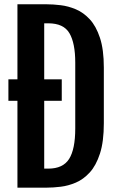

<svg xmlns="http://www.w3.org/2000/svg" viewBox="-20 -862 541 882"><path d="M60.1 -398.9H18.6V-497.6H60.1V-842.3H195.8Q224.1 -842.3 258.8 -838.1Q293.5 -834 328.4 -819.3Q363.3 -804.7 392.3 -773.4Q421.4 -742.2 439.2 -688.2Q457 -634.3 457 -551.3V-295.9Q457 -211.4 439.2 -156.5Q421.4 -101.6 392.3 -69.8Q363.3 -38.1 328.4 -23.2Q293.5 -8.3 258.8 -4.2Q224.1 0 195.8 0H60.1ZM201.7 -87.4Q269.5 -87.4 297.6 -132.1Q325.7 -176.8 325.7 -272V-574.2Q325.7 -663.6 299.1 -709.2Q272.5 -754.9 201.7 -754.9H183.1V-497.6H263.7V-398.9H183.1V-87.4Z"/></svg>

Font: Fjalla One
Style: Regular
Weight: 400
Designer: Irina Smirnova, Eben Sorkin
Foundry: Sorkin Type
Version: Version 1.002; ttfautohint (v1.8.4.7-5d5b);gftools[0.9.25]